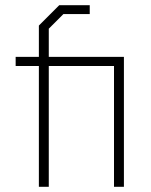

<svg xmlns="http://www.w3.org/2000/svg" viewBox="-20 -716 580 736"><path d="M455 0H417V-463H167V0H129V-463H40V-498H129V-618L207 -696H324V-662H223L167 -606V-498H455Z"/></svg>

Font: Chakra Petch ExtraLight
Style: Regular
Weight: 275
Designer: Katatrad Aksorn Co.,Ltd.
Foundry: Cadson Demak Co.,Ltd.
Version: Version 1.000; ttfautohint (v1.6)